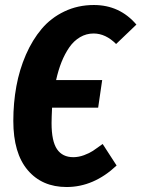

<svg xmlns="http://www.w3.org/2000/svg" viewBox="-20 -730 565 767"><path d="M272.9 -102.1Q293.9 -102.1 315.7 -110.1Q337.4 -118.2 351.3 -127.4Q365.2 -136.7 390.1 -154.8L445.8 -68.8Q354.5 17.1 246.1 17.1Q147.9 17.1 90.6 -50.5Q33.2 -118.2 33.2 -247.1Q33.2 -318.8 45.4 -385.5Q57.6 -452.1 83.5 -511.5Q109.4 -570.8 146.5 -614.7Q183.6 -658.7 237.3 -684.3Q291 -710 355 -710Q458 -710 524.9 -631.8L443.8 -554.2Q401.9 -596.2 354 -596.2Q324.7 -596.2 299.8 -581.5Q274.9 -566.9 256.8 -540.8Q238.8 -514.6 225.8 -482.2Q212.9 -449.7 204.1 -410.2H388.2L372.1 -299.8H188Q186 -257.8 186 -237.8Q186 -166 207.8 -134Q229.5 -102.1 272.9 -102.1Z"/></svg>

Font: Fira Sans Compressed
Style: Bold Italic
Weight: 700
Width: 3
Italic angle: -8°
Designer: Carrois Corporate & Edenspiekermann AG
Foundry: Carrois Corporate GbR & Edenspiekermann AG
Version: Version 4.203;PS 004.203;hotconv 1.0.88;makeotf.lib2.5.64775